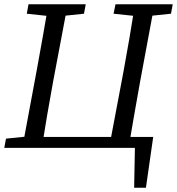

<svg xmlns="http://www.w3.org/2000/svg" viewBox="-44 -690 826 896"><path d="M582 186 586 -22 604 0H103L110 -51H671L637 186ZM60 0 127 -360Q141 -437 155 -515Q169 -593 182 -670H272L204 -310Q190 -233 176.5 -155Q163 -77 151 0ZM81 -626 89 -670H356L348 -626L224 -613H203ZM465 0 533 -360Q547 -437 560.5 -515Q574 -593 586 -670H677L610 -310Q596 -233 582.5 -155Q569 -77 556 0ZM486 -626 495 -670H762L754 -626L629 -613H609ZM-24 0 -16 -43 111 -56H127L119 0Z"/></svg>

Font: Source Serif 4 18pt
Style: Italic
Weight: 400
Italic angle: -12°
Designer: Frank Grießhammer
Foundry: Adobe Systems Incorporated
Version: Version 4.004;hotconv 1.0.116;makeotfexe 2.5.65601